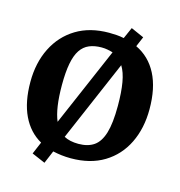

<svg xmlns="http://www.w3.org/2000/svg" viewBox="-115 -822 938 1001"><g transform="rotate(15 353.5 -322.0)"><path d="M171 -21Q105 -58 70 -131.5Q35 -205 35 -313Q35 -416 75 -496Q115 -576 189 -621Q263 -666 366 -666Q387 -666 407 -664.5Q427 -663 446 -659L473 -720L543 -689L520 -635Q594 -600 633 -524.5Q672 -449 672 -335Q672 -232 633 -152Q594 -72 520 -27Q446 18 341 18Q315 18 290.5 15Q266 12 244 7L215 76L143 45ZM282 -82Q313 -65 360 -65Q411 -65 443.5 -87.5Q476 -110 492 -163Q508 -216 508 -309Q508 -383 499 -435Q490 -487 470 -519ZM409 -572Q396 -576 380.5 -579Q365 -582 348 -582Q310 -582 281.5 -570Q253 -558 234.5 -530.5Q216 -503 207 -456Q198 -409 198 -340Q198 -276 205 -228.5Q212 -181 226 -148Z"/></g></svg>

Font: Faustina VF Beta
Style: Regular
Weight: 400
Designer: Alfonso Garcia
Foundry: Omnibus-Type
Version: Version 1.006